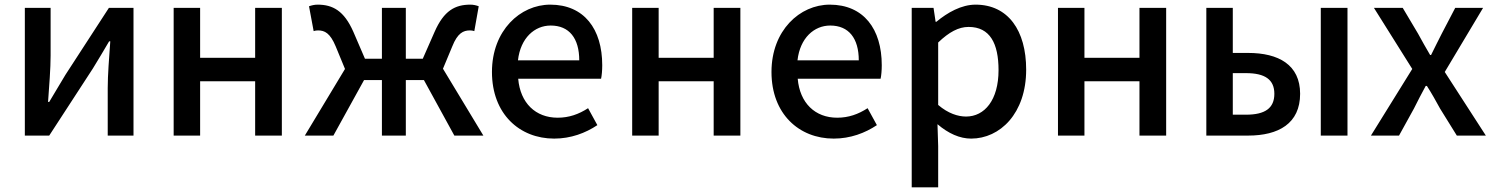

<svg xmlns="http://www.w3.org/2000/svg" viewBox="-20 -584 6436 827"><path d="M87 0H192L380 -289C400 -321 430 -372 450 -406H455C450 -335 444 -262 444 -205V0H555V-550H449L262 -262C243 -229 211 -178 192 -145H187C192 -215 198 -288 198 -345V-550H87Z M728 0H842V-234H1079V0H1194V-550H1079V-335H842V-550H728Z M1888 -288 1928 -384C1951 -442 1976 -453 2004 -453C2012 -453 2016 -452 2023 -450L2042 -557C2032 -561 2019 -564 2006 -564C1940 -564 1892 -538 1852 -447L1801 -331H1728V-550H1625V-331H1552L1502 -447C1462 -538 1413 -564 1348 -564C1335 -564 1322 -561 1311 -557L1331 -450C1338 -452 1342 -453 1350 -453C1378 -453 1402 -442 1426 -384L1466 -287L1293 0H1416L1548 -239H1625V0H1728V-239H1806L1937 0H2062Z M2367 13C2439 13 2502 -11 2553 -45L2513 -118C2473 -92 2431 -77 2382 -77C2287 -77 2221 -140 2212 -245H2569C2572 -258 2574 -281 2574 -303C2574 -459 2496 -564 2350 -564C2221 -564 2099 -453 2099 -274C2099 -93 2218 13 2367 13ZM2211 -324C2222 -421 2283 -474 2352 -474C2432 -474 2475 -419 2475 -324Z M2703 0H2817V-234H3054V0H3169V-550H3054V-335H2817V-550H2703Z M3571 13C3643 13 3706 -11 3757 -45L3717 -118C3677 -92 3635 -77 3586 -77C3491 -77 3425 -140 3416 -245H3773C3776 -258 3778 -281 3778 -303C3778 -459 3700 -564 3554 -564C3425 -564 3303 -453 3303 -274C3303 -93 3422 13 3571 13ZM3415 -324C3426 -421 3487 -474 3556 -474C3636 -474 3679 -419 3679 -324Z M3907 223H4021V45L4018 -49C4065 -9 4114 13 4163 13C4287 13 4400 -95 4400 -284C4400 -453 4322 -564 4182 -564C4121 -564 4061 -530 4013 -490H4010L4001 -550H3907ZM4141 -82C4107 -82 4064 -95 4021 -132V-401C4068 -446 4109 -468 4152 -468C4244 -468 4281 -397 4281 -282C4281 -153 4221 -82 4141 -82Z M4537 0H4651V-234H4888V0H5003V-550H4888V-335H4651V-550H4537Z M5176 0H5356C5487 0 5580 -52 5580 -180C5580 -305 5487 -356 5356 -356H5290V-550H5176ZM5290 -90V-269H5347C5429 -269 5469 -241 5469 -180C5469 -118 5429 -90 5347 -90ZM5669 0H5784V-550H5669Z M5885 0H6006L6070 -116C6087 -150 6104 -183 6121 -214H6126C6146 -183 6165 -149 6183 -116L6255 0H6380L6203 -274L6368 -550H6248L6190 -439C6175 -409 6159 -378 6144 -347H6140C6122 -378 6104 -409 6088 -439L6022 -550H5898L6063 -287Z"/></svg>

Font: Source Han Sans KR Medium
Style: Regular
Weight: 500
Designer: Ryoko NISHIZUKA (kana & ideographs); Paul D. Hunt (Latin, Greek & Cyrillic); Wenlong ZHANG (bopomofo); Sandoll Communica
Foundry: Adobe Systems Incorporated
Version: Version 1.001;PS 1.001;hotconv 1.0.78;makeotf.lib2.5.61930